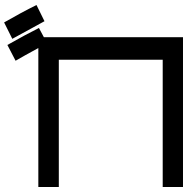

<svg xmlns="http://www.w3.org/2000/svg" viewBox="-9 -888 893 915"><g transform="rotate(-90 437.5 -430.5)"><path d="M605.5 -802.7 680.7 -841.8Q729.5 -755.9 761.7 -691.4L717.8 -668V-4.9H3.9V-101.6H610.4V-596.7H3.9V-694.3H666Q627.9 -764.6 605.5 -802.7ZM710 -818.4 788.1 -857.4Q835.9 -774.4 871.1 -703.1L793.9 -665Q761.7 -724.6 710 -818.4Z"/></g></svg>

Font: RobotoJAA
Style: Medium
Weight: 500
Version: Version 2.05; 2016-11-05